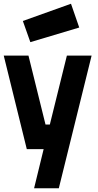

<svg xmlns="http://www.w3.org/2000/svg" viewBox="-21 -796 521 1025"><path d="M-1 -499 122 0H212L161 209H293L468 -499H336L245 -131H222L131 -499ZM101 -684 141 -571 402 -649 358 -776Z"/></svg>

Font: TitilliumText22L
Style: 999 wt
Weight: 900
Designer: Campivisivi
Foundry: Campivisivi
Version: 1.000